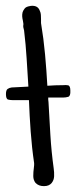

<svg xmlns="http://www.w3.org/2000/svg" viewBox="-70 -632 259 652"><path d="M168.9 -324.2Q169.9 -305.7 161.6 -303.2Q153.3 -300.8 145.5 -300.8H93.8Q93.8 -296.9 93.8 -293.5Q93.8 -290 94.7 -285.2Q97.7 -229.5 101.1 -173.3Q104.5 -117.2 112.3 -60.5Q114.3 -46.9 113.8 -33.7Q113.3 -20.5 105.5 -10.7Q96.7 0 80.1 0H78.1Q61.5 0 50.8 -10.7Q43 -20.5 43 -34.2Q43 -47.9 44.9 -61.5Q44.9 -66.4 45.9 -71.3V-78.1Q38.1 -130.9 34.2 -185.1Q30.3 -239.3 28.3 -292H-27.3Q-35.2 -292 -42.5 -293.9Q-49.8 -295.9 -49.8 -312.5Q-49.8 -326.2 -43.9 -330.1Q-38.1 -334 -30.3 -335Q-16.6 -335.9 -2.4 -336.4Q11.7 -336.9 26.4 -337.9Q23.4 -384.8 20.5 -432.6Q17.6 -480.5 11.7 -529.3Q11.7 -530.3 11.2 -530.8Q10.7 -531.2 10.7 -533.2Q8.8 -539.1 8.8 -543.9Q9.8 -547.9 9.3 -552.2Q8.8 -556.6 7.8 -561.5Q5.9 -569.3 5.4 -576.2Q4.9 -583 6.8 -590.8Q8.8 -596.7 13.7 -603Q18.6 -609.4 31.2 -611.3Q34.2 -612.3 40 -612.3Q59.6 -612.3 65.4 -594.7Q68.4 -588.9 68.8 -581.5Q69.3 -574.2 69.3 -567.4V-553.7Q78.1 -501 83 -447.3Q87.9 -393.6 90.8 -340.8Q104.5 -341.8 118.2 -342.3Q131.8 -342.8 145.5 -342.8Q153.3 -343.8 161.1 -342.3Q168.9 -340.8 168.9 -324.2Z"/></svg>

Font: Scriphy
Style: Regular
Weight: 400
Designer: Ala M. Lockhart
Foundry: Ala M. Lockhart
Version: Version 1.0 2021